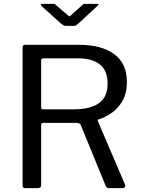

<svg xmlns="http://www.w3.org/2000/svg" viewBox="-20 -974 736 994"><path d="M627 -19Q630 -12 626.5 -6Q623 0 616 0H543Q532 0 527 -12L398 -327Q393 -338 374 -338H205Q198 -338 195.5 -335Q193 -332 193 -327V-16Q193 0 176 0H111Q103 0 100 -3.5Q97 -7 97 -13V-728Q97 -742 109 -742H388Q506 -742 571.5 -693.5Q637 -645 637 -550Q637 -493 615 -453.5Q593 -414 559.5 -390.5Q526 -367 491 -356Q483 -355 487 -346L627 -19ZM360 -408Q448 -408 492.5 -440Q537 -472 537 -541Q537 -608 497.5 -640Q458 -672 383 -672H207Q193 -672 193 -661V-421Q193 -408 202 -408H360ZM405 -947Q409 -952 413.5 -953Q418 -954 423 -954H482Q497 -954 483 -942L382 -849Q378 -846 374 -843Q370 -840 362 -840H323Q314 -840 309 -843Q304 -846 298 -850L196 -942Q191 -947 191.5 -950.5Q192 -954 198 -954H252Q259 -954 262 -953.5Q265 -953 270 -947L328 -898Q337 -889 340 -889.5Q343 -890 351 -898Z"/></svg>

Font: Libre Franklin
Style: Regular
Weight: 400
Designer: Pablo Impallari, Rodrigo Fuenzalida, Nhung Nguyen
Foundry: Impallari Type
Version: Version 3.000